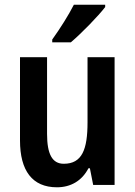

<svg xmlns="http://www.w3.org/2000/svg" viewBox="-20 -786 574 816"><path d="M427 -756V-766H294C271 -721 237 -667 202 -618V-606H281C327 -645 398 -718 427 -756ZM467 -543H352V-266C352 -151 329 -90 251 -90C202 -90 180 -131 180 -217V-543H65V-189C65 -61 117 10 222 10C280 10 328 -17 356 -71H362L376 0H467Z"/></svg>

Font: Noto Sans Tamil Condensed SemiBold
Style: Regular
Weight: 600
Width: 3
Designer: Jelle Bosma - Monotype Design Team
Foundry: Monotype Imaging Inc.
Version: Version 2.004